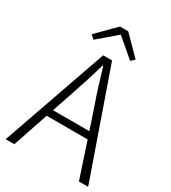

<svg xmlns="http://www.w3.org/2000/svg" viewBox="-220 -1041 1027 1153"><g transform="rotate(30 293.5 -464.5)"><path d="M291 -888H295L420 -781L445 -804L322 -929H264L140 -804L166 -781ZM516 0H580L325 -729H263L8 0H68L151 -245H435ZM167 -293 212 -425C241 -510 266 -587 291 -675H295C322 -587 344 -510 375 -425L419 -293Z"/></g></svg>

Font: Spoqa Han Sans Neo Light
Style: Regular
Weight: 300
Designer: [Spoqa Han Sans Neo] Dong-huui Kim ___ Younghwa Kang ___ Yujin Lee ___ [Noto Sans] Ryoko NISHIZUKA ____ (kana & ideograp
Foundry: Spoqa (http://www.spoqa-han-sans.com)
Version: Version 1.100;hotconv 1.0.109;makeotfexe 2.5.65596